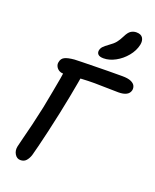

<svg xmlns="http://www.w3.org/2000/svg" viewBox="-180 -1101 984 1215"><g transform="rotate(20 312.5 -493.5)"><path d="M109 12Q85 12 71 -11Q57 -34 63 -63Q66 -79 77.5 -122Q89 -165 103.5 -225.5Q118 -286 132 -352Q144 -416 154 -467Q164 -518 171 -560Q178 -602 183 -639L296 -644Q293 -617 285 -573Q277 -529 266.5 -473Q256 -417 242 -352Q227 -281 212.5 -218.5Q198 -156 186.5 -110Q175 -64 169 -43Q161 -19 147 -3.5Q133 12 109 12ZM177 -595Q159 -595 146 -604Q133 -613 127 -627Q121 -641 125 -655Q129 -678 149 -688.5Q169 -699 214 -703Q229 -704 263.5 -704.5Q298 -705 343 -706Q388 -707 438 -707.5Q488 -708 534 -708Q572 -708 592.5 -699Q613 -690 620 -676Q627 -662 624 -646Q619 -624 599 -613.5Q579 -603 546 -603Q507 -603 464 -604.5Q421 -606 385 -606Q340 -606 299 -603.5Q258 -601 226 -598Q194 -595 177 -595ZM383 -773Q357 -773 346.5 -783.5Q336 -794 339 -811Q342 -826 353 -837.5Q364 -849 385 -864Q414 -884 428 -901.5Q442 -919 456 -947Q471 -978 487.5 -988.5Q504 -999 524 -999Q555 -999 567 -980.5Q579 -962 573 -933Q564 -891 533.5 -854Q503 -817 462.5 -795Q422 -773 383 -773Z"/></g></svg>

Font: Shantell Sans Medium
Style: Italic
Weight: 500
Italic angle: -11°
Designer: Stephen Nixon, Anya Danilova, Shantell Martin
Foundry: Arrow Type
Version: Version 1.011;[c5ecc13dd]